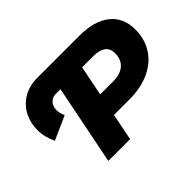

<svg xmlns="http://www.w3.org/2000/svg" viewBox="-135 -967 1233 1233"><g transform="rotate(-45 482.0 -350.0)"><path d="M92 -334Q61 -398 61 -462Q61 -526 88.5 -580Q116 -634 170 -667Q224 -700 301 -700H389L358 -543H310Q278 -543 259 -522.5Q240 -502 238.5 -471Q237 -440 253 -406ZM243 0 383 -700H679Q815 -700 889 -641Q963 -582 963 -475Q963 -387 920.5 -321Q878 -255 800 -219Q722 -183 616 -183H389L495 -271L441 0ZM490 -248 420 -339H626Q691 -339 727 -370Q763 -401 763 -458Q763 -502 734 -523Q705 -544 653 -544H462L568 -638Z"/></g></svg>

Font: Montserrat Thin ExtraBold
Style: Italic
Weight: 800
Italic angle: -11.3°
Version: Version 9.000